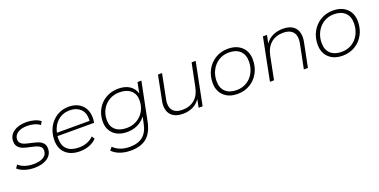

<svg xmlns="http://www.w3.org/2000/svg" viewBox="-24 -1173 4034 2044"><g transform="rotate(-20 1993.0 -151.0)"><path d="M-5 -57 19 -93Q46 -67 90.5 -52Q135 -37 185 -37Q260 -37 300.5 -63Q341 -89 341 -136Q341 -163 324.5 -178.5Q308 -194 284 -202Q260 -210 218 -219Q168 -229 137.5 -240Q107 -251 85.5 -274.5Q64 -298 64 -339Q64 -405 119 -444.5Q174 -484 265 -484Q311 -484 354.5 -471.5Q398 -459 423 -437L402 -401Q375 -422 338 -432.5Q301 -443 261 -443Q191 -443 150.5 -415.5Q110 -388 110 -343Q110 -316 126.5 -299.5Q143 -283 168 -275Q193 -267 236 -258Q285 -247 315 -236.5Q345 -226 366 -203Q387 -180 387 -141Q387 -74 331 -35Q275 4 181 4Q125 4 74 -13Q23 -30 -5 -57Z M527 -230Q525 -210 525 -200Q525 -121 570.5 -79.5Q616 -38 703 -38Q754 -38 796.5 -55Q839 -72 868 -102L889 -70Q857 -35 806.5 -15.5Q756 4 699 4Q597 4 538.5 -49.5Q480 -103 480 -198Q480 -279 514 -344Q548 -409 608 -446.5Q668 -484 743 -484Q836 -484 891.5 -430.5Q947 -377 947 -283Q947 -261 941 -230ZM533 -266H903Q904 -274 904 -290Q904 -362 859.5 -403Q815 -444 742 -444Q663 -444 606.5 -395.5Q550 -347 533 -266Z M1568 -480 1482 -52Q1458 71 1392 126.5Q1326 182 1209 182Q1143 182 1089.5 162.5Q1036 143 1001 107L1030 73Q1060 105 1107 123Q1154 141 1213 141Q1308 141 1362.5 96Q1417 51 1435 -44L1450 -116Q1414 -69 1360.5 -43Q1307 -17 1242 -17Q1145 -17 1088.5 -69Q1032 -121 1032 -209Q1032 -286 1067 -349Q1102 -412 1164.5 -448Q1227 -484 1305 -484Q1381 -484 1431.5 -452Q1482 -420 1500 -358L1524 -480ZM1478 -291Q1478 -362 1432 -402.5Q1386 -443 1305 -443Q1240 -443 1188.5 -413Q1137 -383 1107.5 -330Q1078 -277 1078 -211Q1078 -139 1123.5 -99Q1169 -59 1250 -59Q1316 -59 1367.5 -89Q1419 -119 1448.5 -171.5Q1478 -224 1478 -291Z M2183 -480 2087 0H2042L2060 -91Q1993 4 1863 4Q1783 4 1739 -37Q1695 -78 1695 -150Q1695 -175 1701 -202L1756 -480H1802L1747 -202Q1742 -182 1742 -156Q1742 -99 1775.5 -68.5Q1809 -38 1875 -38Q1958 -38 2012.5 -84.5Q2067 -131 2084 -219L2137 -480Z M2272 -196Q2272 -278 2307.5 -343Q2343 -408 2405.5 -446Q2468 -484 2547 -484Q2645 -484 2702.5 -430Q2760 -376 2760 -284Q2760 -202 2724.5 -136.5Q2689 -71 2626.5 -33.5Q2564 4 2485 4Q2387 4 2329.5 -50.5Q2272 -105 2272 -196ZM2714 -282Q2714 -358 2669.5 -400.5Q2625 -443 2544 -443Q2479 -443 2428 -411Q2377 -379 2347.5 -323.5Q2318 -268 2318 -199Q2318 -122 2363 -80Q2408 -38 2489 -38Q2553 -38 2604 -69Q2655 -100 2684.5 -156Q2714 -212 2714 -282Z M3341 -330Q3341 -305 3336 -278L3280 0H3234L3290 -278Q3294 -299 3294 -324Q3294 -381 3259.5 -412Q3225 -443 3159 -443Q3076 -443 3021 -396.5Q2966 -350 2948 -261L2896 0H2850L2945 -480H2991L2972 -389Q3006 -437 3057 -460.5Q3108 -484 3171 -484Q3253 -484 3297 -443Q3341 -402 3341 -330Z M3462 -196Q3462 -278 3497.5 -343Q3533 -408 3595.5 -446Q3658 -484 3737 -484Q3835 -484 3892.5 -430Q3950 -376 3950 -284Q3950 -202 3914.5 -136.5Q3879 -71 3816.5 -33.5Q3754 4 3675 4Q3577 4 3519.5 -50.5Q3462 -105 3462 -196ZM3904 -282Q3904 -358 3859.5 -400.5Q3815 -443 3734 -443Q3669 -443 3618 -411Q3567 -379 3537.5 -323.5Q3508 -268 3508 -199Q3508 -122 3553 -80Q3598 -38 3679 -38Q3743 -38 3794 -69Q3845 -100 3874.5 -156Q3904 -212 3904 -282Z"/></g></svg>

Font: Montserrat Ace
Style: Light Italic
Weight: 300
Italic angle: -11.3°
Designer: Julieta Ulanovsky
Foundry: Julieta Ulanovsky
Version: Version 1